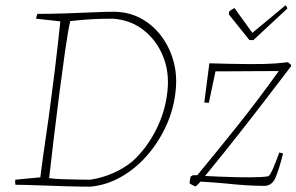

<svg xmlns="http://www.w3.org/2000/svg" viewBox="-20 -692 1110 719"><path d="M319 7Q280 7 227.5 5.5Q175 4 124 2Q73 0 38 0Q36 -7 37 -19L131 -28Q140 -100 151.5 -177Q163 -254 173 -334Q179 -377 185 -427Q191 -477 196.5 -525.5Q202 -574 206 -612L115 -622Q117 -633 120 -640Q172 -640 228.5 -642Q285 -644 332 -646Q379 -648 405 -648Q460 -648 505 -624.5Q550 -601 582 -559.5Q614 -518 629 -465.5Q644 -413 638 -355Q632 -288 604.5 -226Q577 -164 534 -113.5Q491 -63 436 -31Q381 1 319 7ZM318 -19Q363 -26 403 -43.5Q443 -61 475 -87Q529 -136 564 -205Q599 -274 607 -350Q615 -422 590 -482.5Q565 -543 516 -580.5Q467 -618 402 -622Q360 -622 322.5 -620Q285 -618 243 -613Q234 -573 223.5 -499Q213 -425 202 -340Q192 -263 182 -179Q172 -95 164 -25Q182 -22 213 -21Q244 -20 274 -19.5Q304 -19 318 -19ZM969 4Q936 4 898.5 1.5Q861 -1 824 -5Q799 -7 776 -9Q753 -11 731 -12Q721 -1 713 6Q708 5 701.5 1.5Q695 -2 690 -5Q690 -10 691 -17Q692 -24 694 -31Q697 -33 703 -36H719Q765 -92 802.5 -138Q840 -184 874.5 -227.5Q909 -271 945 -318.5Q981 -366 1024 -426Q979 -426 930.5 -425.5Q882 -425 843 -425Q804 -425 787 -425Q781 -396 774.5 -365.5Q768 -335 762 -307Q758 -307 753.5 -307.5Q749 -308 745 -308L764 -455Q797 -454 839 -453Q881 -452 918 -452Q949 -452 971 -452.5Q993 -453 1013 -454.5Q1033 -456 1058 -459L1070 -449V-444Q1028 -389 995.5 -346.5Q963 -304 935 -268Q907 -232 879.5 -197Q852 -162 820.5 -122.5Q789 -83 748 -33Q771 -32 802 -30.5Q833 -29 863.5 -28.5Q894 -28 915 -28Q938 -28 956.5 -29Q975 -30 985 -32Q991 -35 1002.5 -61Q1014 -87 1026 -121L1040 -117Q1024 -54 1011 -25Q998 4 969 4ZM914 -542 837 -638 838 -649Q848 -657 858 -662L925 -569L1049 -672Q1051 -671 1053.5 -667Q1056 -663 1056 -660L929 -542Z"/></svg>

Font: Labrada ExtraLight
Style: Italic
Weight: 200
Italic angle: -7°
Designer: Mercedes Jáuregui
Foundry: Omnibus-Type Team
Version: Version 1.000; ttfautohint (v1.8.4.7-5d5b)